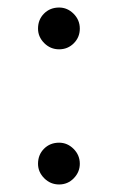

<svg xmlns="http://www.w3.org/2000/svg" viewBox="-20 -479 318 510"><path d="M81 -403Q81 -427 97 -443Q113 -459 137 -459Q159 -459 175.5 -442.5Q192 -426 192 -403Q192 -380 176 -364Q160 -348 137 -348Q114 -348 97.5 -364.5Q81 -381 81 -403ZM192 -44Q192 -22 176 -5.5Q160 11 137 11Q114 11 97.5 -5.5Q81 -22 81 -44Q81 -68 97 -84Q113 -100 137 -100Q159 -100 175.5 -83.5Q192 -67 192 -44Z"/></svg>

Font: STIX MathJax Main
Style: Regular
Weight: 400
Designer: MicroPress Inc., with final additions and corrections provided by Coen Hoffman, Elsevier (retired)
Version: Version 1.1.1